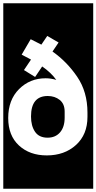

<svg xmlns="http://www.w3.org/2000/svg" viewBox="-30 -937 588 1170"><path d="M-10 213V-917H538V213ZM184 -468 227 -532Q282 -494 313 -450Q281 -460 248 -460Q152 -460 86 -394Q20 -328 20 -218Q20 -111 85.5 -50.5Q151 10 255 10Q363 10 433 -53.5Q503 -117 503 -225V-251Q503 -377 440.5 -469Q378 -561 290 -623L327 -678L258 -718L222 -665Q192 -681 157 -698L102 -604L159 -574L116 -510ZM260 -98Q208 -98 183.5 -134Q159 -170 159 -227Q159 -352 261 -352Q304 -352 334 -328Q364 -304 364 -257V-220Q364 -163 336 -130.5Q308 -98 260 -98Z"/></svg>

Font: Zilla Slab Highlight
Style: Bold
Weight: 700
Designer: Typotheque Type Foundry
Foundry: Typotheque type foundry
Version: Version 1.1; 2017; ttfautohint (v1.6)